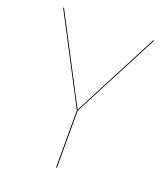

<svg xmlns="http://www.w3.org/2000/svg" viewBox="-127 -767 736 855"><g transform="rotate(20 240.5 -340.0)"><path d="M455.9 -680.1H451.5L240.9 -274.9L29 -680.1H24.6L238.8 -270.9V0H242.9V-271Z"/></g></svg>

Font: Fira Sans Four
Style: Regular
Weight: 100
Designer: Carrois Corporate & Edenspiekermann AG
Foundry: Carrois Corporate GbR & Edenspiekermann AG
Version: Version 4.203;PS 004.203;hotconv 1.0.88;makeotf.lib2.5.64775